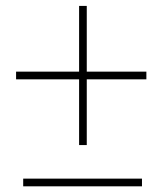

<svg xmlns="http://www.w3.org/2000/svg" viewBox="-20 -639 566 659"><path d="M482.4 -393.1V-366.7H277.8V-141.1H251.5V-366.7H35.2V-393.1H251.5V-618.7H277.8V-393.1ZM59.6 -25.9H467.3V0.5H59.6Z"/></svg>

Font: Heebo Thin
Style: Regular
Weight: 250
Designer: Oded Ezer
Foundry: Meir Sadan
Version: Version 2.001; ttfautohint (v1.5.14-ce02) -l 8 -r 50 -G 200 